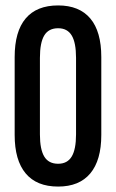

<svg xmlns="http://www.w3.org/2000/svg" viewBox="-20 -681 427 707"><path d="M194 6Q115 6 74.5 -42.5Q34 -91 34 -184V-471Q34 -565 74.5 -613Q115 -661 194 -661Q272 -661 312.5 -613Q353 -565 353 -471V-184Q353 -91 312.5 -42.5Q272 6 194 6ZM194 -78Q228 -78 244 -104.5Q260 -131 260 -186V-468Q260 -524 244 -550.5Q228 -577 194 -577Q159 -577 143 -550.5Q127 -524 127 -468V-186Q127 -131 143 -104.5Q159 -78 194 -78Z"/></svg>

Font: Sofia Sans Extra Condensed SemiBold
Style: Regular
Weight: 600
Designer: Botio Nikoltchev, Ani Petrova
Foundry: lettersoup
Version: Version 4.101